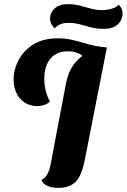

<svg xmlns="http://www.w3.org/2000/svg" viewBox="-20 -890 615 932"><path d="M260 22Q231 22 208.5 11.5Q186 1 182 -17Q196 -25 205 -37Q214 -49 220 -69Q226 -89 231 -120L300 -484Q311 -540 337.5 -576.5Q364 -613 404.5 -633Q445 -653 499 -660L391 -111Q382 -66 367.5 -36.5Q353 -7 327.5 7.5Q302 22 260 22ZM163 -375Q126 -375 99.5 -392.5Q73 -410 59.5 -439Q46 -468 46 -504Q46 -552 70 -598Q94 -644 141.5 -674Q189 -704 261 -704Q296 -704 325.5 -697.5Q355 -691 381.5 -683Q408 -675 436.5 -668.5Q465 -662 498 -660L378 -617L376 -623Q364 -630 348.5 -635.5Q333 -641 308 -641Q255 -641 225 -605.5Q195 -570 195 -508Q195 -480 201 -453.5Q207 -427 222 -397Q210 -385 193.5 -380Q177 -375 163 -375ZM485 -750Q448 -750 421 -757.5Q394 -765 368 -772Q342 -779 310 -779Q287 -779 270.5 -771Q254 -763 245 -752Q232 -766 227.5 -777.5Q223 -789 223 -799Q223 -828 245.5 -849Q268 -870 309 -870Q339 -870 366 -863Q393 -856 420 -848.5Q447 -841 475 -841Q499 -841 523 -848Q547 -855 555 -867Q566 -858 570.5 -847Q575 -836 575 -825Q575 -793 551.5 -771.5Q528 -750 485 -750Z"/></svg>

Font: Sansita Swashed Light SemiBold
Style: Regular
Weight: 600
Version: Version 1.003